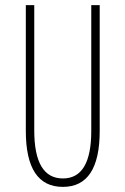

<svg xmlns="http://www.w3.org/2000/svg" viewBox="-20 -720 490 751"><path d="M226 11Q81 11 81 -208V-700H114V-210Q114 -22 226 -22Q337 -22 337 -208V-700H370V-208Q370 11 226 11Z"/></svg>

Font: League Mono Condensed Thin
Style: Regular
Weight: 100
Width: 1
Designer: Tyler Finck
Foundry: The League of Moveable Type / Tyler Finck
Version: Version 2.210